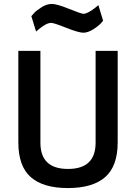

<svg xmlns="http://www.w3.org/2000/svg" viewBox="-20 -943 690 974"><path d="M185 -219Q185 -86 325 -86Q465 -86 465 -219V-685H577V-221Q577 -100 513.5 -44.5Q450 11 324.5 11Q199 11 136 -44.5Q73 -100 73 -221V-685H185ZM240 -827Q215 -827 176 -794L163 -783L139 -861Q145 -868 154.5 -878.5Q164 -889 190.5 -906Q217 -923 243 -923Q269 -923 330.5 -898Q392 -873 403 -873Q425 -873 466 -906L479 -917L503 -838Q488 -817 457.5 -797Q427 -777 403 -777Q379 -777 316 -802Q253 -827 240 -827Z"/></svg>

Font: TitilliumWebSemiBold
Style: Bold
Weight: 600
Version: Version 1.001;PS 57.000;hotconv 1.0.70;makeotf.lib2.5.55311